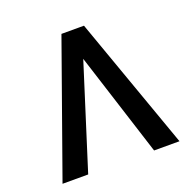

<svg xmlns="http://www.w3.org/2000/svg" viewBox="-128 -859 998 989"><g transform="rotate(-20 371.0 -364.0)"><path d="M552.2 0 362.8 -592.8 337.4 -727.5H432.6L691.4 0ZM378.4 -592.8 190.9 0H50.3L309.1 -727.5H403.8Z"/></g></svg>

Font: Inter
Style: 540
Weight: 540
Designer: Rasmus Andersson
Foundry: rsms
Version: Version 4.001;git-66647c0bb